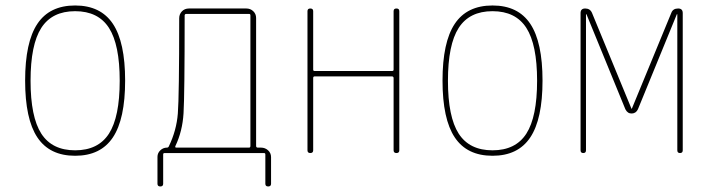

<svg xmlns="http://www.w3.org/2000/svg" viewBox="-20 -550 2540 690"><path d="M371.6 -449.7Q333 -509.8 250 -509.8Q167 -509.8 128.4 -449.7Q89.8 -389.6 89.8 -259.8Q89.8 -129.9 128.4 -69.8Q167 -9.8 250 -9.8Q333 -9.8 371.6 -69.8Q410.2 -129.9 410.2 -259.8Q410.2 -389.6 371.6 -449.7ZM385.7 -56.2Q341.8 9.8 250 9.8Q158.2 9.8 114.3 -56.2Q70.3 -122.1 70.3 -260.3Q70.3 -398.4 114.3 -464.4Q158.2 -530.3 250 -530.3Q341.8 -530.3 385.7 -464.4Q429.7 -398.4 429.7 -260.3Q429.7 -122.1 385.7 -56.2Z M610.4 -25.4Q608.4 -20.5 612.3 -19.5H875Q879.9 -19.5 879.9 -25.4V-495.1Q879.9 -500 875 -500H649.4Q644.5 -500 643.6 -495.1Q643.6 -208 639.6 -143.1Q635.7 -78.1 610.4 -25.4ZM545.9 110.4V13.7Q545.9 0 556.2 -9.8Q566.4 -19.5 580.1 -19.5Q585 -19.5 586.9 -24.4Q614.3 -81.1 619.1 -142.1Q624 -203.1 624 -484.4Q624 -499 633.8 -509.3Q643.6 -519.5 659.2 -519.5H865.2Q879.9 -519.5 890.1 -509.8Q900.4 -500 900.4 -485.4V-25.4Q900.4 -20.5 905.3 -19.5H918Q932.6 -19.5 943.4 -9.8Q954.1 0 954.1 14.6V110.4Q954.1 120.1 943.8 120.1Q933.6 120.1 933.6 110.4V4.9Q933.6 0 928.7 0H571.3Q566.4 0 566.4 4.9V110.4Q566.4 120.1 556.2 120.1Q545.9 120.1 545.9 110.4Z M1085 -9.8V-509.8Q1085 -519.5 1095.2 -519.5Q1105.5 -519.5 1105.5 -509.8V-299.8Q1105.5 -294.9 1110.4 -294.9H1389.6Q1394.5 -294.9 1394.5 -299.8V-509.8Q1394.5 -519.5 1404.8 -519.5Q1415 -519.5 1415 -509.8V-9.8Q1415 0 1404.8 0Q1394.5 0 1394.5 -9.8V-269.5Q1394.5 -274.4 1389.6 -275.4H1110.4Q1105.5 -275.4 1105.5 -269.5V-9.8Q1105.5 0 1095.2 0Q1085 0 1085 -9.8Z M1871.6 -449.7Q1833 -509.8 1750 -509.8Q1667 -509.8 1628.4 -449.7Q1589.8 -389.6 1589.8 -259.8Q1589.8 -129.9 1628.4 -69.8Q1667 -9.8 1750 -9.8Q1833 -9.8 1871.6 -69.8Q1910.2 -129.9 1910.2 -259.8Q1910.2 -389.6 1871.6 -449.7ZM1885.7 -56.2Q1841.8 9.8 1750 9.8Q1658.2 9.8 1614.3 -56.2Q1570.3 -122.1 1570.3 -260.3Q1570.3 -398.4 1614.3 -464.4Q1658.2 -530.3 1750 -530.3Q1841.8 -530.3 1885.7 -464.4Q1929.7 -398.4 1929.7 -260.3Q1929.7 -122.1 1885.7 -56.2Z M2066.4 -9.8V-502.9Q2066.4 -519.5 2083 -519.5Q2100.6 -519.5 2107.4 -503.9L2249 -160.2Q2249 -159.2 2250 -159.2Q2251 -159.2 2251 -160.2L2392.6 -503.9Q2398.4 -519.5 2417 -519.5Q2433.6 -519.5 2433.6 -502.9V-9.8Q2433.6 0 2423.8 0Q2414.1 0 2414.1 -9.8V-498Q2414.1 -499 2413.1 -499Q2412.1 -499 2412.1 -498L2272.5 -157.2Q2265.6 -142.6 2250.5 -142.1Q2235.4 -141.6 2227.5 -157.2L2087.9 -498Q2087.9 -499 2086.9 -499Q2085.9 -499 2085.9 -498V-9.8Q2085.9 0 2076.2 0Q2066.4 0 2066.4 -9.8Z"/></svg>

Font: Rounded Mgen+ 1m thin
Style: Regular
Weight: 100
Designer: [Source Han Sans]
Ryoko NISHIZUKA  (kana & ideographs); Paul D. Hunt (Latin, Greek & Cyrillic); Wenlong ZHANG  (bopomofo
Version: Version 1.059.20150602